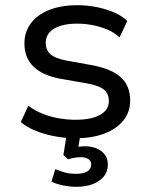

<svg xmlns="http://www.w3.org/2000/svg" viewBox="-20 -523 579 739"><path d="M271 9Q230 9 190.5 1.5Q151 -6 117.5 -19.5Q84 -33 60 -53L89 -116Q114 -97 144.5 -85Q175 -73 207.5 -67.5Q240 -62 270 -62Q332 -62 365.5 -81Q399 -100 399 -134Q399 -163 379.5 -178.5Q360 -194 315 -202L212 -220Q143 -233 108.5 -267Q74 -301 74 -356Q74 -400 98.5 -433Q123 -466 169 -484.5Q215 -503 279 -503Q314 -503 350.5 -496Q387 -489 418.5 -475.5Q450 -462 470 -442L440 -379Q420 -398 392.5 -409.5Q365 -421 335.5 -426.5Q306 -432 278 -432Q220 -432 188 -412.5Q156 -393 156 -358Q156 -330 174.5 -314Q193 -298 235 -290L335 -272Q409 -258 445 -225.5Q481 -193 481 -136Q481 -92 455 -59.5Q429 -27 382 -9Q335 9 271 9ZM274 196Q248 196 222 190.5Q196 185 178 176L193 128Q212 136 230 141Q248 146 274 146Q300 146 315.5 137Q331 128 331 110Q331 97 320.5 89.5Q310 82 291 82Q281 82 268.5 84Q256 86 242 90L224 74L239 -20H292L279 58L254 48Q266 44 280.5 42Q295 40 308 40Q331 40 351 48Q371 56 383 71.5Q395 87 395 111Q395 138 379 157Q363 176 336 186Q309 196 274 196Z"/></svg>

Font: Nunito Sans 8pt
Style: Regular
Weight: 400
Version: Version 3.101;gftools[0.9.27]